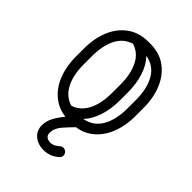

<svg xmlns="http://www.w3.org/2000/svg" viewBox="-205 -608 887 887"><g transform="rotate(45 238.5 -164.5)"><path d="M44 -280Q44 -347 66 -399.5Q88 -452 130.5 -482.5Q173 -513 233 -513H245Q305 -513 347 -482.5Q389 -452 411 -399.5Q433 -347 433 -280V-229Q433 -162 411 -109Q389 -56 347 -25.5Q305 5 245 5H233Q173 5 130.5 -25.5Q88 -56 66 -109Q44 -162 44 -229ZM331 -229Q331 -173 316 -126Q301 -79 272 -48Q327 -58 354.5 -105.5Q382 -153 382 -229V-280Q382 -356 354.5 -403.5Q327 -451 272 -460Q301 -430 316 -383Q331 -336 331 -280ZM95 -280V-229Q95 -159 118.5 -113Q142 -67 189 -52Q234 -66 257.5 -111.5Q281 -157 281 -229V-280Q281 -351 257.5 -397Q234 -443 188 -456Q141 -441 118 -395.5Q95 -350 95 -280ZM285 117Q292 111 301 111Q312 111 319.5 118Q327 125 327 136Q327 148 318 155Q295 176 267 181.5Q239 187 214 180Q189 173 173 154.5Q157 136 157 108Q157 80 171.5 53.5Q186 27 205.5 4.5Q225 -18 241 -34Q247 -40 257 -40Q268 -40 275.5 -33Q283 -26 283 -15Q283 -4 274 4Q251 27 229 52.5Q207 78 207 108Q207 131 232.5 136.5Q258 142 285 117Z"/></g></svg>

Font: Libertine Sup
Style: Regular
Weight: 400
Designer: Bastien Sozeau
Foundry: NBR — Bastien Sozeau
Version: Version 2.003; ttfautohint (v1.8.4.7-5d5b);gftools[0.9.33]